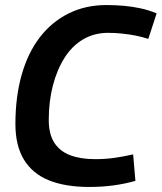

<svg xmlns="http://www.w3.org/2000/svg" viewBox="-20 -730 640 760"><path d="M333 10Q238 10 173 -16.5Q108 -43 74.5 -98.5Q41 -154 41 -239Q41 -346 65.5 -433Q90 -520 137 -581.5Q184 -643 251 -676.5Q318 -710 401 -710Q437 -710 470.5 -707Q504 -704 536.5 -697Q569 -690 600 -677L567 -576Q543 -584 517.5 -589Q492 -594 464 -597Q436 -600 408 -600Q353 -600 309.5 -574.5Q266 -549 236 -502Q206 -455 189.5 -392Q173 -329 173 -256Q173 -199 195 -165Q217 -131 258 -115.5Q299 -100 357 -100Q398 -100 435.5 -105.5Q473 -111 507 -119L516 -14Q473 -2 428.5 4Q384 10 333 10Z"/></svg>

Font: Georama ExtraCondensed Thin SemiBold
Style: Italic
Weight: 600
Italic angle: -9°
Version: Version 1.001